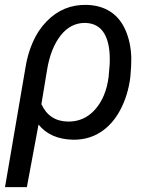

<svg xmlns="http://www.w3.org/2000/svg" viewBox="-38 -558 612 781"><path d="M65.4 -281.7Q73.7 -336.4 95 -385.5Q116.2 -434.6 150.9 -470.2Q218.3 -540.5 314.9 -538.1Q371.1 -536.6 411.4 -510.3Q451.7 -483.9 473.1 -433.8Q494.6 -383.8 496.1 -321.8Q496.6 -292.5 492.2 -244.6Q482.9 -170.4 451.4 -111.1Q419.9 -51.8 370.8 -20.3Q321.8 11.2 258.8 10.3Q167 8.3 118.7 -51.3L71.3 203.1H-17.6ZM130.4 -134.3Q162.1 -65.4 236.8 -63.5Q303.7 -62 348.4 -112.1Q393.1 -162.1 403.8 -245.1L408.2 -297.4Q411.6 -377 387.2 -419.9Q362.8 -462.9 309.6 -464.8Q250 -465.8 209 -414.1Q168 -362.3 153.3 -272.9Z"/></svg>

Font: Roboto
Style: Italic
Weight: 400
Italic angle: -12°
Designer: Google
Version: Version 2.134; 2016; ttfautohint (v1.6)